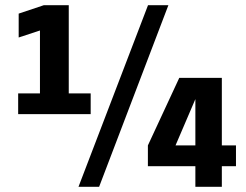

<svg xmlns="http://www.w3.org/2000/svg" viewBox="-20 -720 950 740"><path d="M50 -280V-360H134V-602.5L52 -575.5V-667.5L149 -700H245V-360H329.5V-280ZM282.5 0 550.5 -700H629L362 0ZM733 0V-79.5H550V-159.5L671 -420H835V-159.5H889.5V-79.5H835V0ZM656.5 -159.5H733V-338Z"/></svg>

Font: Trispace SemiBold
Style: Regular
Weight: 600
Designer: Tyler Finck
Foundry: Etcetera Type Company
Version: Version 1.210; ttfautohint (v1.8.3)